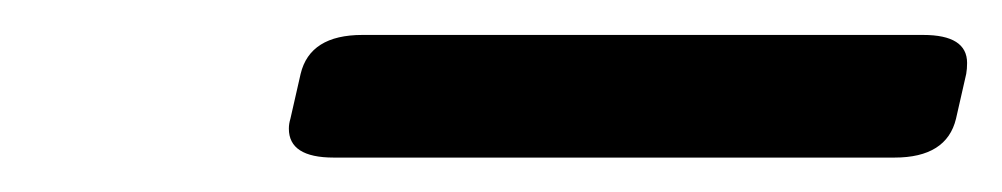

<svg xmlns="http://www.w3.org/2000/svg" viewBox="-20 -364 579 111"><path d="M189.5 -343.8H513.7Q539.1 -343.8 539.1 -327.6Q539.1 -324.2 538.6 -321.3L532.7 -295.4Q527.3 -272.9 497.1 -272.9H172.9Q147 -272.9 147 -289.6Q147 -292.5 147.9 -295.4L153.8 -321.3Q159.2 -343.8 189.5 -343.8Z"/></svg>

Font: Caudex
Style: Bold
Weight: 700
Italic angle: -13°
Version: Version 1.04